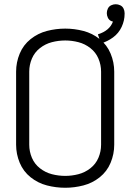

<svg xmlns="http://www.w3.org/2000/svg" viewBox="-20 -878 615 906"><path d="M456 -673 442 -716Q497 -733 513 -776Q508 -777 504 -779Q494 -784 489 -794.5Q484 -805 484 -816Q484 -827 489 -837.5Q494 -848 504.5 -853Q515 -858 526 -858Q537 -858 547.5 -853Q558 -848 563 -837.5Q568 -827 568 -816V-813Q568 -781 554 -751Q540 -721 513.5 -701.5Q487 -682 456 -673ZM288 8Q244 8 201.5 -3Q159 -14 124.5 -41.5Q90 -69 73 -110Q56 -151 56 -195V-540Q56 -584 73 -625Q90 -666 124.5 -693.5Q159 -721 201.5 -732Q244 -743 288 -743Q331 -743 373.5 -732Q416 -721 450.5 -693.5Q485 -666 502 -625Q519 -584 519 -540V-195Q519 -151 502 -110Q485 -69 450.5 -41.5Q416 -14 373.5 -3Q331 8 288 8ZM288 -48Q319 -48 350 -56Q381 -64 406.5 -84Q432 -104 444.5 -133.5Q457 -163 457 -195V-540Q457 -572 444.5 -601.5Q432 -631 406.5 -651Q381 -671 350 -679Q319 -687 288 -687Q256 -687 225 -679Q194 -671 168.5 -651Q143 -631 130.5 -601.5Q118 -572 118 -540V-195Q118 -163 130.5 -133.5Q143 -104 168.5 -84Q194 -64 225 -56Q256 -48 288 -48Z"/></svg>

Font: Jozsika Light
Style: Regular
Weight: 300
Monospace: yes
Designer: Belleve Invis
Foundry: Belleve Invis
Version: 2.1.0